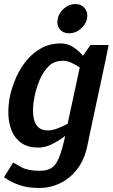

<svg xmlns="http://www.w3.org/2000/svg" viewBox="-20 -723 561 951"><path d="M292 -422Q248 -422 220.5 -394.5Q193 -367 176.5 -327Q160 -287 152 -250Q146 -222 144 -191.5Q142 -161 147.5 -135Q153 -109 169.5 -93Q186 -77 218 -77Q239 -77 265 -87Q291 -97 315 -110L375 -389Q356 -402 334 -412Q312 -422 292 -422ZM45 82Q56 89 87.5 106Q119 123 177 123Q213 123 235 109Q257 95 272 58.5Q287 22 302 -45V-49Q272 -26 237.5 -9Q203 8 170 8Q119 8 87 -14Q55 -36 39 -73Q23 -110 21.5 -156Q20 -202 30 -250Q41 -298 62 -344Q83 -390 114.5 -427Q146 -464 187.5 -486Q229 -508 280 -508Q315 -508 342.5 -490Q370 -472 391 -447L428 -500H518L504 -430L427 -70L412 2Q398 68 363 114Q328 160 279 184Q230 208 174 208H173Q118 208 79 194.5Q40 181 20 168Q0 155 0 155ZM323 -558Q292 -558 275.5 -579Q259 -600 266 -630Q272 -660 297.5 -681.5Q323 -703 353 -703Q383 -703 400 -681.5Q417 -660 411 -630Q404 -600 378.5 -579Q353 -558 323 -558Z"/></svg>

Font: Epunda Sans SemiBold
Style: Italic
Weight: 600
Italic angle: -12.0243°
Designer: Simon Atzbach
Foundry: typofactur
Version: Version 2.204; ttfautohint (v1.8.4.7-5d5b)